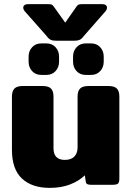

<svg xmlns="http://www.w3.org/2000/svg" viewBox="-20 -898 643 933"><path d="M204 -726 104 -839Q93 -850 93 -861Q93 -869 99.5 -873.5Q106 -878 117 -878H209Q225 -878 230.5 -876Q236 -874 242 -865L297 -788L351 -865Q357 -874 362.5 -876Q368 -878 384 -878H476Q487 -878 493.5 -873.5Q500 -869 500 -861Q500 -850 489 -839L390 -726Q388 -723 380.5 -714.5Q373 -706 363.5 -703Q354 -700 338 -700H256Q236 -700 227.5 -704Q219 -708 212.5 -715.5Q206 -723 204 -726ZM119 -598V-623Q119 -650 136 -668.5Q153 -687 180 -687H206Q233 -687 250 -668.5Q267 -650 267 -623V-598Q267 -571 250 -552.5Q233 -534 206 -534H180Q153 -534 136 -552.5Q119 -571 119 -598ZM335 -598V-623Q335 -650 352 -668.5Q369 -687 396 -687H423Q450 -687 467 -668.5Q484 -650 484 -623V-598Q484 -571 467 -552.5Q450 -534 423 -534H396Q369 -534 352 -552.5Q335 -571 335 -598ZM38 -170V-429Q38 -455 50 -467.5Q62 -480 90 -480H187Q216 -480 228 -467.5Q240 -455 240 -429V-178Q240 -121 295 -121Q325 -121 341 -137Q357 -153 357 -182V-429Q357 -455 369 -467.5Q381 -480 410 -480H507Q536 -480 548 -467.5Q560 -455 560 -429V-31Q560 -12 553.5 -6Q547 0 526 0H423Q411 0 404.5 -3Q398 -6 397 -15L392 -46Q363 -18 320 -1.5Q277 15 222 15Q135 15 86.5 -30.5Q38 -76 38 -170Z"/></svg>

Font: Mitr SemiBold
Style: Regular
Weight: 600
Designer: Thanarat Vachiruckul
Foundry: Cadson Demak
Version: Version 1.002